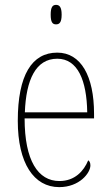

<svg xmlns="http://www.w3.org/2000/svg" viewBox="-20 -758 452 788"><path d="M210 -658C224 -658 233 -666 233 -698C233 -729 224 -738 210 -738C196 -738 188 -729 188 -698C188 -666 196 -658 210 -658ZM223 10C306 10 351 -48 351 -79C351 -91 347 -97 342 -100C324 -56 287 -15 224 -15C136 -15 81 -99 81 -272H366V-291C366 -446 312 -542 215 -542C111 -542 53 -450 53 -262C53 -88 119 10 223 10ZM338 -297H82C87 -431 127 -517 215 -517C299 -517 336 -428 338 -297Z"/></svg>

Font: Noto Serif Bengali Condensed Thin
Style: Regular
Weight: 100
Width: 3
Designer: Juan Bruce, Universal Thirst, Indian Type Foundry and the Monotype Design Team.
Foundry: Monotype Imaging Inc.
Version: Version 2.003